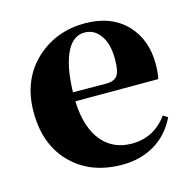

<svg xmlns="http://www.w3.org/2000/svg" viewBox="-90 -653 765 761"><g transform="rotate(-15 293.0 -273.0)"><path d="M322 17Q195 17 117 -59Q35 -138 35 -275Q35 -409 124 -490Q206 -563 321 -563Q430 -563 493 -497Q552 -434 552 -335Q552 -297 546 -274H206Q210 -163 260 -106Q305 -54 380 -54Q471 -54 526 -130L545 -118Q514 -53 456 -18Q398 17 322 17ZM342 -310Q376 -310 389 -329Q401 -347 401 -395Q401 -459 375 -494Q351 -528 310 -528Q266 -528 239 -478Q209 -421 206 -311Z"/></g></svg>

Font: GenRyuMin TW H
Style: Regular
Weight: 900
Version: Version 1.501;PS 1;hotconv 16.6.51;makeotf.lib2.5.65220